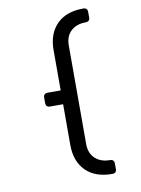

<svg xmlns="http://www.w3.org/2000/svg" viewBox="-100 -902 786 1069"><g transform="rotate(-10 293.0 -367.5)"><path d="M446.3 100.1Q351.6 100.1 298.8 48.3Q244.1 -5.4 244.1 -99.1V-329.6H170.9Q146.5 -329.6 146.5 -354V-383.3Q146.5 -407.7 170.9 -407.7H244.1V-635.7Q244.1 -729.5 298.8 -783.2Q351.6 -835 446.3 -835Q470.7 -835 470.7 -811V-780.8Q470.7 -756.8 446.3 -756.8Q395 -756.8 363.5 -727.5Q332 -698.2 332 -646.5V-88.4Q332 -36.6 363.8 -7.3Q395.5 22 446.3 22Q470.7 22 470.7 45.9V76.2Q470.7 100.1 446.3 100.1Z"/></g></svg>

Font: Simply Mono
Style: Book
Weight: 400
Designer: Wojciech Kalinowski "wmk69" (wmk69@o2.pl)
Foundry: Wojciech Kalinowski "wmk69" (wmk69@o2.pl)
Version: Version 1.0.0